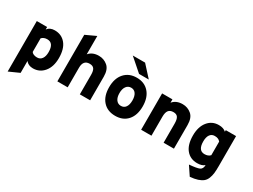

<svg xmlns="http://www.w3.org/2000/svg" viewBox="-63 -1435 3077 2338"><g transform="rotate(30 1476.0 -266.0)"><path d="M321 12Q255 12 220 -33V134L75 199V-511H220V-476Q254 -523 323 -523Q419 -523 476.5 -453.5Q534 -384 534 -255Q534 -132 474 -60Q414 12 321 12ZM298 -128Q341 -128 365 -161.5Q389 -195 389 -255Q389 -383 298 -383Q249 -383 220 -352V-161Q226 -148 247 -138Q268 -128 298 -128Z M659 0V-655L804 -722V-464Q853 -523 943 -523Q1014 -523 1067 -478Q1120 -433 1120 -332V0H975V-274Q975 -331 956.5 -357Q938 -383 894 -383Q804 -383 804 -276V0Z M1475 -576 1297 -732H1470L1612 -576ZM1477 12Q1367 12 1303.5 -59Q1240 -130 1240 -255Q1240 -379 1304 -451Q1368 -523 1477 -523Q1585 -523 1648.5 -451Q1712 -379 1712 -255Q1712 -130 1649 -59Q1586 12 1477 12ZM1477 -128Q1520 -128 1543.5 -161.5Q1567 -195 1567 -255Q1567 -315 1543.5 -349Q1520 -383 1477 -383Q1435 -383 1410 -349Q1385 -315 1385 -255Q1385 -195 1410 -161.5Q1435 -128 1477 -128Z M2153 0V-266Q2153 -328 2134.5 -355.5Q2116 -383 2072 -383Q2025 -383 2003.5 -355Q1982 -327 1982 -268V0H1837V-511H1982V-464Q2031 -523 2121 -523Q2192 -523 2245 -478Q2298 -433 2298 -332V0Z M2732 -511H2877V-89Q2877 -29 2872.5 10.5Q2868 50 2853.5 86.5Q2839 123 2812.5 144.5Q2786 166 2742.5 180.5Q2699 195 2636 200L2553 76Q2660 67 2695.5 51Q2731 35 2732 -20Q2698 12 2630 12Q2533 12 2475.5 -57Q2418 -126 2418 -256Q2418 -378 2476.5 -450.5Q2535 -523 2630 -523Q2696 -523 2732 -489ZM2732 -159V-350Q2731 -351 2724.5 -357.5Q2718 -364 2713.5 -367Q2709 -370 2700 -374.5Q2691 -379 2679 -381Q2667 -383 2652 -383Q2610 -383 2586.5 -350Q2563 -317 2563 -256Q2563 -128 2652 -128Q2705 -128 2732 -159Z"/></g></svg>

Font: Overpass Heavy
Style: Regular
Weight: 900
Designer: Delve Withrington, Thomas Jockin
Foundry: Delve Fonts
Version: Version 3.000;DELV;Overpass